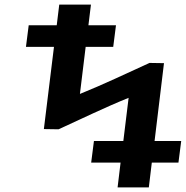

<svg xmlns="http://www.w3.org/2000/svg" viewBox="-20 -816 809 836"><path d="M238 -796 227 -706H105L93 -612H215L171 -254L235 -253C336 -299 436 -348 540 -390L517 -202H389L377 -108H505L492 0H628L641 -108H757L769 -202H653L694 -541L631 -542C530 -496 432 -449 328 -407L353 -612H473L485 -706H365L376 -796Z"/></svg>

Font: Ny Stormning
Style: Kr
Weight: 400
Designer: Robert Jablonski, Mew Too
Foundry: Cannot Into Space Fonts
Version: Version 0.90